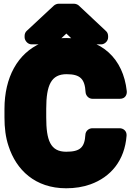

<svg xmlns="http://www.w3.org/2000/svg" viewBox="-20 -962 700 1030"><path d="M335 -148C250 -148 228 -210 228 -332V-379C228 -506 255 -564 337 -564C411 -564 435 -538 439 -468C440 -450 455 -432 476 -432H623C655 -432 662 -458 660 -474C641 -646 528 -758 337 -758C288 -758 242 -749 201 -731C74 -676 4 -546 4 -378V-332C4 -276 10 -225 26 -178C67 -51 168 48 335 48C382 48 426 41 465 27C574 -12 649 -101 659 -234C661 -260 641 -274 622 -274H475C457 -274 439 -260 438 -239C434 -171 410 -148 335 -148ZM560 -768C560 -777 557 -788 549 -795L403 -932C398 -937 387 -942 377 -942H295C286 -942 276 -938 269 -932L124 -797C117 -791 112 -781 112 -770V-762C112 -746 127 -724 150 -724H260C267 -724 279 -728 286 -735L336 -782L385 -735C391 -730 401 -724 411 -724H523C539 -724 560 -739 560 -762Z"/></svg>

Font: Asimov Print
Style: E
Weight: 500
Designer: Google
Version: Version 2.000980; 2014